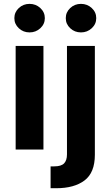

<svg xmlns="http://www.w3.org/2000/svg" viewBox="-20 -788 582 1012"><path d="M62.5 0V-545.9H209V0ZM135.7 -617.2Q102.5 -617.2 79.1 -639.2Q55.7 -661.1 55.7 -692.4Q55.7 -723.6 79.1 -745.6Q102.5 -767.6 135.7 -767.6Q168.9 -767.6 192.6 -745.6Q216.3 -723.6 216.3 -692.4Q216.3 -661.1 192.6 -639.2Q168.9 -617.2 135.7 -617.2ZM333 -545.9H480V27.8Q480 122.1 425.5 163.1Q371.1 204.1 276.4 204.1H246.6V88.9H266.1Q302.7 88.9 317.9 73Q333 57.1 333 25.9ZM406.7 -617.2Q373.5 -617.2 350.1 -639.2Q326.7 -661.1 326.7 -692.4Q326.7 -723.6 350.1 -745.6Q373.5 -767.6 406.7 -767.6Q439.9 -767.6 463.6 -745.6Q487.3 -723.6 487.3 -692.4Q487.3 -661.1 463.6 -639.2Q439.9 -617.2 406.7 -617.2Z"/></svg>

Font: Inter-Bold
Style: Bold
Weight: 700
Designer: Rasmus Andersson
Foundry: rsms
Version: Version 4.000;git-a52131595